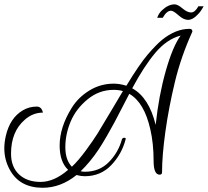

<svg xmlns="http://www.w3.org/2000/svg" viewBox="-20 -777 965 891"><path d="M773.6 -727.2Q753.6 -727.2 735.2 -694.4H709.6Q716 -714.4 731.2 -728.8Q760.8 -756.8 790.4 -756.8Q804.8 -756.8 826.8 -738Q848.8 -719.2 866.8 -719.2Q884.8 -719.2 900.8 -748H924.8Q923.2 -745.6 921.2 -741.2Q919.2 -736.8 911.6 -726Q904 -715.2 895.2 -707.2Q873.6 -684.8 852.8 -684.8Q832 -684.8 808.4 -706Q784.8 -727.2 773.6 -727.2ZM296 11.2Q256.8 -26.4 256.8 -101.6Q256.8 -185.6 312 -275.2Q342.4 -324.8 394.4 -356.8Q446.4 -388.8 508 -388.8Q535.2 -388.8 566.4 -379.2Q627.2 -479.2 665.6 -524Q704 -568.8 732 -592Q795.2 -643.2 860 -643.2Q872.8 -643.2 872.8 -630.4Q820 -514.4 791.6 -396.4Q763.2 -278.4 747.6 -166.8Q732 -55.2 732 22.4Q732 33.6 720.8 33.6Q692.8 33.6 692.8 -30.4Q692.8 -111.2 677.6 -176.8Q649.6 -301.6 580 -341.6Q571.2 -324.8 546.8 -277.6Q522.4 -230.4 510.8 -208.4Q499.2 -186.4 476.4 -146.8Q453.6 -107.2 437.6 -83.2Q399.2 -25.6 354.4 17.6Q362.4 20 373.6 20Q440.8 20 484.8 -24.4Q528.8 -68.8 545.6 -129.6Q548 -138.4 558.4 -137.6Q564.8 -136.8 563.2 -131.2Q545.6 -62.4 496.4 -10.8Q447.2 40.8 372.8 40.8Q356 40.8 335.2 35.2Q261.6 94.4 178.4 94.4Q70.4 94.4 24.8 9.6Q0 -36 0 -88.8Q0 -116.8 7.2 -147.2Q26.4 -229.6 85.6 -264.8Q115.2 -282.4 150.4 -282.4Q161.6 -282.4 168.8 -275.6Q176 -268.8 179.2 -254.4Q132 -254.4 94.4 -220.8Q31.2 -165.6 31.2 -64Q31.2 -2.4 68.4 32.4Q105.6 67.2 168.4 67.2Q231.2 67.2 296 11.2ZM507.2 -360Q440 -360 386.4 -316Q332.8 -272 308 -213.2Q283.2 -154.4 283.2 -94.4Q283.2 -34.4 313.6 -3.2Q344 -32 378.4 -78.8Q412.8 -125.6 432.8 -157.6Q452.8 -189.6 495.2 -261.6Q537.6 -333.6 550.4 -354.4Q531.2 -360 507.2 -360ZM818.4 -612Q754.4 -595.2 701.6 -532.8Q648.8 -470.4 593.6 -367.2Q671.2 -324.8 702.4 -197.6Q716.8 -333.6 749.2 -447.6Q781.6 -561.6 818.4 -612Z"/></svg>

Font: Euphoria Script
Style: Regular
Weight: 400
Designer: Sabrina Mariela Lopez
Foundry: Sabrina Mariela Lopez
Version: Version 1.002